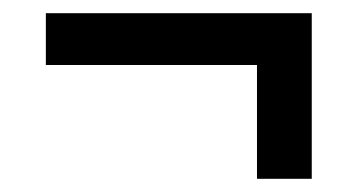

<svg xmlns="http://www.w3.org/2000/svg" viewBox="-20 -370 549 291"><path d="M452.5 -99H369.5V-320H452.5ZM49.5 -271.5V-350H452.5V-271.5Z"/></svg>

Font: Anek Telugu Medium Medium
Style: Regular
Weight: 500
Version: Version 1.003